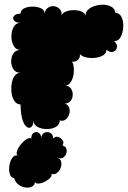

<svg xmlns="http://www.w3.org/2000/svg" viewBox="-20 -553 561 842"><path d="M70 -95Q54 -95 44 -109Q34 -123 31 -143.5Q28 -164 31 -185Q34 -206 44 -220Q54 -234 70 -234Q49 -234 39 -249Q29 -264 29 -284Q29 -304 39 -319Q49 -334 70 -334Q50 -334 40 -352Q30 -370 30 -393.5Q30 -417 40 -435Q50 -453 70 -453Q49 -453 41.5 -463Q34 -473 41.5 -483Q49 -493 70 -493Q70 -508 85.5 -516Q101 -524 122 -524Q143 -524 159 -517Q175 -510 175 -495Q180 -513 192.5 -520.5Q205 -528 219 -525.5Q233 -523 242.5 -512.5Q252 -502 250 -485Q254 -497 270.5 -503Q287 -509 306.5 -508.5Q326 -508 340.5 -501Q355 -494 356 -480Q353 -502 371.5 -515Q390 -528 415.5 -531.5Q441 -535 462 -526.5Q483 -518 486 -497Q505 -496 513.5 -477Q522 -458 520.5 -433.5Q519 -409 509 -390.5Q499 -372 480 -373Q496 -359 493 -345Q490 -331 476.5 -326Q463 -321 447 -335Q447 -320 433 -311Q419 -302 398.5 -299.5Q378 -297 359 -301Q340 -305 330 -316Q333 -301 321.5 -290.5Q310 -280 296 -283Q305 -267 304 -241.5Q303 -216 292.5 -196.5Q282 -177 264 -178Q281 -178 290 -166Q299 -154 299 -138.5Q299 -123 290 -111Q281 -99 264 -99Q279 -94 283.5 -80.5Q288 -67 283.5 -52.5Q279 -38 268 -29Q257 -20 242 -25Q242 -6 225 3.5Q208 13 185 13Q162 13 144.5 3.5Q127 -6 127 -25Q127 -6 119 2.5Q111 11 99.5 5Q88 -1 79.5 -25Q71 -49 70 -95ZM42 228Q28 226 23 210Q18 194 21 174Q24 154 33.5 140Q43 126 57 129Q50 123 55 108.5Q60 94 72 79.5Q84 65 97 57Q110 49 117 55Q117 36 128 29.5Q139 23 150 29.5Q161 36 161 55Q161 36 174 29.5Q187 23 200 29.5Q213 36 213 55Q221 44 234 47.5Q247 51 254.5 62Q262 73 254 84Q272 91 272.5 107Q273 123 261.5 134.5Q250 146 232 139Q246 144 248.5 157.5Q251 171 245.5 184.5Q240 198 229 206Q218 214 205 209Q209 217 200.5 226.5Q192 236 177.5 243.5Q163 251 150 252Q137 253 133 245Q133 258 121.5 264.5Q110 271 94 269.5Q78 268 63 258Q48 248 42 228Z"/></svg>

Font: Rubik Bubbles
Style: Regular
Weight: 400
Designer: Hubert and Fischer, NaN
Foundry: Hubert and Fischer, NaN
Version: Version 2.200